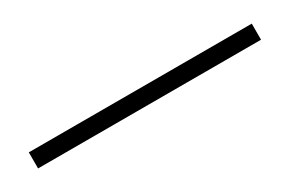

<svg xmlns="http://www.w3.org/2000/svg" viewBox="-5 -138 456 303"><g transform="rotate(-30 223.5 13.5)"><path d="M20.5 -1H426.8V28.3H20.5Z"/></g></svg>

Font: Min Sans VF VF
Style: Regular
Weight: 400
Designer: Jinseong-Kim, NotoSansCJK, Nunito
Foundry: Jinseong-Kim
Version: Version 1.420;Glyphs 3.1.2 (3151)